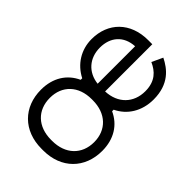

<svg xmlns="http://www.w3.org/2000/svg" viewBox="-61 -817 1145 1145"><g transform="rotate(-45 511.0 -244.5)"><path d="M306 14C406 14 479 -33 515 -112H528C564 -36 640 14 740 14C870 14 926 -59 957 -122L888 -154C864 -100 824 -56 739 -56C642 -56 573 -121 569 -225H967V-260C967 -409 871 -503 733 -503C642 -503 567 -454 528 -377H515C479 -456 406 -503 306 -503C160 -503 59 -404 59 -251V-237C59 -85 160 14 306 14ZM137 -240V-249C137 -360 205 -431 309 -431C412 -431 480 -360 480 -249V-240C480 -128 411 -57 309 -57C206 -57 137 -128 137 -240ZM570 -289C580 -376 643 -432 732 -432C820 -432 881 -380 886 -289Z"/></g></svg>

Font: Meta Space
Style: Regular
Weight: 400
Designer: Meta Pool / Florian Karsten
Foundry: Meta Pool / Florian Karsten
Version: Version 2.000;Glyphs 3.1.1 (3137)